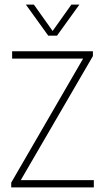

<svg xmlns="http://www.w3.org/2000/svg" viewBox="-20 -819 459 839"><path d="M29 0V-21L349 -573L355 -563H33V-595H386V-574L65 -22L59 -32H390V0ZM191 -663 93 -799H128L214 -678H206L292 -799H327L229 -663Z"/></svg>

Font: Encode Sans SC Condensed Thin
Style: Regular
Weight: 100
Width: 3
Designer: Multiple Designers
Foundry: Impallari Type
Version: Version 3.002